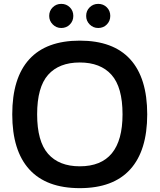

<svg xmlns="http://www.w3.org/2000/svg" viewBox="-20 -953 820 987"><path d="M170.9 -365.2Q170.9 -226.1 227.3 -162.1Q283.7 -98.1 390.1 -98.1Q609.9 -98.1 609.9 -365.2Q609.9 -504.9 553.2 -568.4Q496.6 -631.8 390.1 -631.8Q283.7 -631.8 227.3 -568.4Q170.9 -504.9 170.9 -365.2ZM43 -365.2Q43 -552.2 130.4 -648.2Q217.8 -744.1 390.1 -744.1Q562 -744.1 649.4 -648.2Q736.8 -552.2 736.8 -365.2Q736.8 -178.7 649.4 -82.3Q562 14.2 390.1 14.2Q218.3 14.2 130.6 -82.3Q43 -178.7 43 -365.2ZM232.9 -871.1Q232.9 -897.5 251 -915.3Q269 -933.1 294.9 -933.1Q321.3 -933.1 339.1 -915.3Q356.9 -897.5 356.9 -871.1Q356.9 -845.2 339.1 -827.1Q321.3 -809.1 294.9 -809.1Q269.5 -809.1 251.2 -827.4Q232.9 -845.7 232.9 -871.1ZM422.9 -871.1Q422.9 -897.5 440.9 -915.3Q459 -933.1 484.9 -933.1Q511.2 -933.1 529.1 -915.3Q546.9 -897.5 546.9 -871.1Q546.9 -845.2 529.1 -827.1Q511.2 -809.1 484.9 -809.1Q459 -809.1 440.9 -827.4Q422.9 -845.7 422.9 -871.1Z"/></svg>

Font: Nacelle SemiBold
Style: Regular
Weight: 600
Designer: Sora Sagano
Foundry: Sora Sagano
Version: Version 1.000;FEAKit 1.0